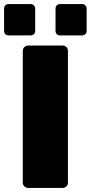

<svg xmlns="http://www.w3.org/2000/svg" viewBox="-50 -924 446 944"><path d="M88 0Q78 0 70 -7.5Q62 -15 62 -26V-674Q62 -685 70 -692.5Q78 -700 88 -700H258Q269 -700 276.5 -692.5Q284 -685 284 -674V-26Q284 -15 276.5 -7.5Q269 0 258 0ZM245 -750Q235 -750 229 -756Q223 -762 223 -773V-881Q223 -891 229 -897.5Q235 -904 245 -904H353Q363 -904 369.5 -897.5Q376 -891 376 -881V-773Q376 -762 369.5 -756Q363 -750 353 -750ZM-7 -750Q-18 -750 -24 -756Q-30 -762 -30 -773V-881Q-30 -891 -24 -897.5Q-18 -904 -7 -904H100Q110 -904 116.5 -897.5Q123 -891 123 -881V-773Q123 -762 116.5 -756Q110 -750 100 -750Z"/></svg>

Font: Rubik ExtraBold
Style: Regular
Weight: 800
Designer: Hubert and Fischer
Foundry: Hubert and Fischer
Version: Version 2.300;gftools[0.9.30]